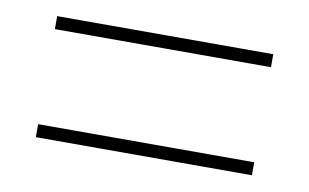

<svg xmlns="http://www.w3.org/2000/svg" viewBox="-40 -534 586 364"><g transform="rotate(10 253.5 -352.5)"><path d="M45 -444V-469H461V-444ZM45 -236V-261H461V-236Z"/></g></svg>

Font: Noto Sans Myanmar UI SemiCondensed Thin
Style: Regular
Weight: 100
Width: 4
Designer: Monotype Design Team
Foundry: Monotype Imaging Inc.
Version: Version 2.103; ttfautohint (v1.8.4.7-5d5b)